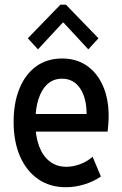

<svg xmlns="http://www.w3.org/2000/svg" viewBox="-20 -784 517 812"><path d="M258.8 7.8Q191.4 7.8 141.8 -26.1Q92.3 -60.1 64.9 -122.3Q37.6 -184.6 37.6 -269Q37.6 -349.1 62.3 -409.4Q86.9 -469.7 132.8 -503.2Q178.7 -536.6 242.7 -536.6Q302.7 -536.6 346.7 -506.6Q390.6 -476.6 415 -421.6Q439.5 -366.7 439.5 -293Q439.5 -273.9 438 -257.3Q436.5 -240.7 435.1 -227.5H112.8V-301.8H346.2Q346.2 -370.1 318.6 -410.6Q291 -451.2 242.2 -451.2Q205.6 -451.2 180.4 -428Q155.3 -404.8 142.3 -363.5Q129.4 -322.3 129.4 -267.6Q129.4 -209.5 144.8 -167.2Q160.2 -125 189.7 -101.8Q219.2 -78.6 260.7 -78.6Q288.6 -78.6 318.6 -89.6Q348.6 -100.6 371.6 -121.1L406.7 -37.6Q377 -16.6 337.4 -4.4Q297.9 7.8 258.8 7.8ZM140.6 -575.2 97.7 -622.1 235.4 -764.2H258.8L396.5 -622.1L353.5 -575.2L249 -688H245.1Z"/></svg>

Font: Reddit Sans Condensed Medium
Style: Regular
Weight: 500
Designer: Stephen Hutchings
Foundry: Reddit
Version: Version 1.014